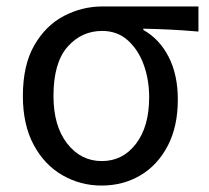

<svg xmlns="http://www.w3.org/2000/svg" viewBox="-20 -563 650 596"><path d="M295 13Q230 13 174 -19Q118 -51 84.5 -113.5Q51 -176 51 -265Q51 -361 86.5 -422.5Q122 -484 178.5 -513.5Q235 -543 299 -543H596V-465Q550 -469 510 -471Q470 -473 425 -474V-470Q475 -442 503.5 -386.5Q532 -331 532 -254Q532 -170 500.5 -110Q469 -50 415.5 -18.5Q362 13 295 13ZM296 -63Q361 -63 402 -116.5Q443 -170 443 -261Q443 -316 426 -362.5Q409 -409 376.5 -438Q344 -467 297 -467Q233 -467 189.5 -417.5Q146 -368 146 -265Q146 -172 188.5 -117.5Q231 -63 296 -63Z"/></svg>

Font: Chiron Sans HK TT
Style: Regular
Weight: 400
Designer: Ryoko NISHIZUKA 西塚涼子 (kana, bopomofo & ideographs); Paul D. Hunt (Latin, Greek & Cyrillic); Sandoll Communications 산돌커뮤니
Foundry: Adobe
Version: Version 2.022;hotconv 1.0.109;makeotfexe 2.5.65596